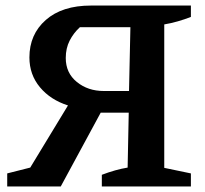

<svg xmlns="http://www.w3.org/2000/svg" viewBox="-20 -672 739 692"><path d="M6 0V-47L89 -68L225 -292Q162 -312 124 -357.5Q86 -403 86 -465Q86 -548 145 -600Q204 -652 308 -652H668V-611Q645 -602 620.5 -595Q596 -588 572 -584V-67L668 -47V0H347V-42Q397 -61 440 -68L444 -266H343L199 0ZM354 -344H445L450 -574H268Q245 -553 231 -525.5Q217 -498 217 -463Q217 -409 257 -376.5Q297 -344 354 -344Z"/></svg>

Font: Piazzolla SC SemiBold
Style: Regular
Weight: 600
Designer: Juan Pablo del Peral
Foundry: Huerta Tipografica
Version: Version 1.330